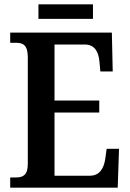

<svg xmlns="http://www.w3.org/2000/svg" viewBox="-20 -864 597 884"><path d="M157 -777H408V-844H157ZM27 0H522L528 -179H471L465 -135C459 -91 440 -55 394 -55H231V-346H437V-401H231V-659H370C416 -659 434 -626 438 -579L442 -535H499L495 -714H27V-667H53C84 -667 108 -659 108 -600V-109C108 -58 86 -47 54 -47H27Z"/></svg>

Font: Noto Serif Tamil Condensed SemiBold
Style: Regular
Weight: 600
Width: 3
Designer: Indian Type Foundry, Tom Grace, and the Monotype Design Team
Foundry: Monotype Imaging Inc.
Version: Version 2.004